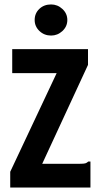

<svg xmlns="http://www.w3.org/2000/svg" viewBox="-20 -844 440 864"><path d="M26 -71 235 -515H35V-623H376V-552L170 -107H340Q357 -107 364 -109Q371 -111 377 -117H387V0H26ZM210 -684Q179 -684 157.5 -704.5Q136 -725 136 -754Q136 -784 157 -804Q178 -824 210 -824Q239 -824 261 -803.5Q283 -783 283 -754Q283 -725 261 -704.5Q239 -684 210 -684Z"/></svg>

Font: Inconsolata Condensed Black
Style: Regular
Weight: 900
Width: 3
Monospace: yes
Designer: Raph Levien, Cyreal, Brenton Simpson
Foundry: Raph Levien, Cyreal, Google
Version: Version 3.001; ttfautohint (v1.8.2.53-6de2)